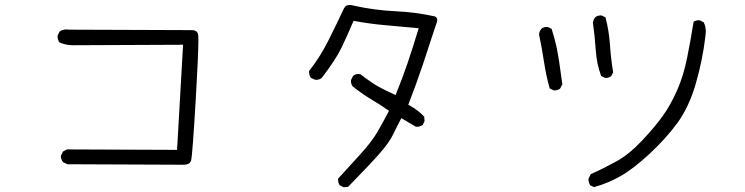

<svg xmlns="http://www.w3.org/2000/svg" viewBox="-20 -725 3040 783"><path d="M778.8 -329.1Q789.1 -503.9 789.1 -564Q789.1 -580.1 787.6 -585.9Q784.2 -600.6 765.1 -602.1L261.2 -604Q256.3 -605 251.5 -605Q235.8 -605 223.1 -596.7L215.3 -580.6Q214.8 -578.6 214.8 -577.1Q214.8 -563 222.2 -552.2Q247.1 -540.5 278.3 -540.5L726.6 -542.5L702.1 -113.8L252.9 -115.7L236.8 -106.9L229 -91.3Q228.5 -89.8 228.5 -85.9Q228.5 -82 230.5 -75.7Q232.4 -69.3 237.8 -63.5L254.9 -55.2L727.5 -53.2Q746.1 -53.2 753.9 -61Q757.3 -64.9 759.3 -70.3Q765.1 -93.3 778.8 -329.1Z M1678.7 -208Q1692.9 -208 1703.6 -215.3L1711.4 -231L1710 -249.5Q1684.1 -276.4 1651.4 -294.4L1645 -297.9Q1678.7 -384.8 1705.1 -463.6Q1731.4 -542.5 1757.8 -624Q1763.2 -635.7 1763.2 -643.1Q1763.2 -650.4 1759.3 -653.8Q1757.3 -656.2 1753.4 -658.2Q1675.3 -675.3 1592.5 -679.2Q1509.8 -683.1 1428.7 -700.7Q1414.6 -704.6 1406.2 -704.6Q1388.7 -704.6 1383.8 -691.9H1383.3Q1352.1 -625.5 1318.8 -559.1Q1286.1 -493.7 1240.7 -435.5Q1240.2 -433.6 1240.2 -431.2Q1240.2 -428.7 1241.2 -424.3Q1242.2 -415.5 1247.6 -407.7L1264.6 -399.9Q1266.6 -399.4 1268.6 -399.4Q1282.7 -399.4 1292 -407.2Q1349.6 -481.9 1373.5 -532.2Q1397.5 -582.5 1421.9 -640.1Q1490.2 -627.4 1552.7 -622.1Q1615.2 -616.7 1687.5 -609.9Q1665 -535.6 1643.6 -471.9Q1622.1 -408.2 1593.3 -337.4Q1549.8 -356.9 1523.4 -371.6Q1497.1 -386.2 1448.7 -422.9Q1445.3 -423.3 1440.9 -423.3Q1429.2 -423.3 1419.9 -415.5L1411.6 -398.9Q1411.1 -397 1411.1 -395.5Q1411.1 -381.3 1418.9 -372.1Q1462.9 -337.9 1494.9 -319.3Q1526.9 -300.8 1566.4 -272.9Q1541.5 -225.6 1518.1 -185.1Q1494.1 -144.5 1445.8 -91.8L1358.9 3.4Q1358.4 4.9 1358.4 5.9Q1358.4 20 1365.7 30.8L1381.3 38.6L1399.4 37.1Q1497.1 -62.5 1532.7 -104.5Q1568.4 -146 1582.8 -176Q1597.2 -206.1 1616.7 -243.2L1675.3 -208.5Q1677.2 -208 1678.7 -208Z M2446.8 -407.7Q2448.7 -407.2 2450.7 -407.2Q2452.6 -407.2 2455.3 -407.5Q2458 -407.7 2461.4 -408.7Q2467.8 -410.6 2472.7 -414.6L2480.5 -430.2Q2471.2 -485.8 2467.3 -544.4Q2463.4 -601.1 2449.2 -654.3L2434.1 -661.6Q2432.1 -662.1 2430.7 -662.1Q2416.5 -662.1 2407.2 -654.3Q2399.9 -645 2397.9 -632.8Q2405.8 -577.6 2409.7 -519Q2413.6 -463.4 2431.6 -415ZM2240.7 -356.4Q2254.9 -356.4 2264.2 -363.8L2273.4 -381.3Q2259.3 -487.8 2249.5 -534.2Q2241.2 -571.8 2229.5 -607.4L2214.4 -614.7Q2212.4 -615.2 2210.9 -615.2Q2196.8 -615.2 2187.5 -607.4Q2180.2 -597.7 2178.2 -585.4Q2189.9 -529.3 2198.5 -472.9Q2207 -416.5 2221.7 -364.3L2236.8 -356.9Q2238.8 -356.4 2240.7 -356.4ZM2856.9 -578.1Q2858.4 -589.4 2858.4 -595.7Q2858.4 -617.2 2849.6 -634.3L2833.5 -642.1Q2831.5 -642.6 2827.9 -642.6Q2824.2 -642.6 2818.8 -641.1Q2813.5 -639.6 2808.6 -636.2Q2796.9 -562.5 2782.2 -489.5Q2767.6 -416.5 2741.5 -357.2Q2715.3 -297.9 2683.6 -253.2Q2651.9 -208.5 2598.6 -151.9Q2545.4 -95.2 2493.4 -66.7Q2441.4 -38.1 2389.6 -15.1L2380.4 2.4Q2379.9 4.4 2379.9 5.9Q2379.9 20 2387.2 30.8L2402.3 38.1Q2458 22.9 2510.3 -6.6Q2562.5 -36.1 2628.9 -97.7Q2695.8 -159.7 2742.7 -223.9Q2789.6 -288.1 2817.4 -383.5Q2845.2 -479 2856.9 -578.1Z"/></svg>

Font: NaikaiFont
Style: Light
Weight: 300
Version: Version 1.89